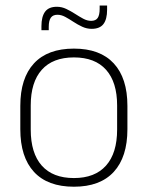

<svg xmlns="http://www.w3.org/2000/svg" viewBox="-20 -678 546 709"><path d="M253 11.5Q156 11.5 105.5 -43.2Q55 -98 55 -201V-287Q55 -389.5 105.5 -444Q156 -498.5 253 -498.5Q349.5 -498.5 400 -444Q450.5 -389.5 450.5 -287V-201Q450.5 -98 400 -43.2Q349.5 11.5 253 11.5ZM253 -20.5Q330.5 -20.5 371.5 -66.5Q412.5 -112.5 412.5 -199.5V-288.5Q412.5 -374.5 371.8 -420.2Q331 -466 253 -466Q175 -466 134.2 -420.2Q93.5 -374.5 93.5 -288.5V-199.5Q93.5 -112.5 134.2 -66.5Q175 -20.5 253 -20.5ZM318.5 -571.5Q300.5 -571.5 283.8 -579.2Q267 -587 251.5 -597.2Q236 -607.5 221.2 -615.5Q206.5 -623.5 192 -623.5Q175.5 -623.5 167.8 -612.8Q160 -602 160 -579V-566.5H133V-581.5Q133 -616.5 146.5 -634.8Q160 -653 190 -653Q208 -653 224.8 -645Q241.5 -637 257 -627Q272.5 -617 287.2 -609Q302 -601 316.5 -601Q333.5 -601 340.8 -611.8Q348 -622.5 348 -645.5V-657.5H375.5V-642Q375.5 -607 362 -589.2Q348.5 -571.5 318.5 -571.5Z"/></svg>

Font: Anek Bangla
Style: Extra-light
Weight: 200
Designer: Sulekha Rajkumar (Bangla), Yesha Goshar (Latin)
Foundry: Ek Type
Version: Version 1.002;March 21, 2022;FontCreator 13.0.0.2683 64-bit